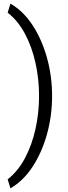

<svg xmlns="http://www.w3.org/2000/svg" viewBox="-20 -814 374 1051"><path d="M193.8 -288.6Q193.8 -381.3 174.3 -469.5Q154.8 -557.6 116.5 -629.4Q78.1 -701.2 22 -744.6L37.1 -793.9Q106.9 -754.4 158 -676.5Q209 -598.6 237.1 -498Q265.1 -397.5 265.1 -288.6Q265.1 -179.7 237.1 -79.1Q209 21.5 158 99.1Q106.9 176.8 37.1 216.8L22 167.5Q78.1 124 116.5 52Q154.8 -20 174.3 -108.2Q193.8 -196.3 193.8 -288.6Z"/></svg>

Font: Vazirmatn UI Light
Style: Regular
Weight: 300
Designer: Saber Rastikerdar
Foundry: Saber Rastikerdar
Version: Version 33.003